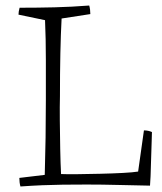

<svg xmlns="http://www.w3.org/2000/svg" viewBox="-20 -668 588 695"><path d="M54 7Q50 -7 50 -24L142 -35Q146 -169 146 -305Q146 -373 146 -451Q146 -529 143 -595L47 -615Q47 -626 51 -640Q116 -640 177.5 -641.5Q239 -643 303 -648Q305 -641 306 -633Q307 -625 307 -617L203 -601Q200 -546 198.5 -475Q197 -404 197 -319Q196 -284 196.5 -232.5Q197 -181 198 -128.5Q199 -76 201 -38Q222 -37 260.5 -37.5Q299 -38 343 -39Q387 -40 424.5 -42Q462 -44 480 -47L501 -196Q517 -196 530 -190L529 -156L525 -30L523 4Q466 3 408 1.5Q350 0 294 0Q245 0 207 0.5Q169 1 133 2.5Q97 4 54 7Z"/></svg>

Font: Labrada Light
Style: Regular
Weight: 300
Designer: Mercedes Jáuregui
Foundry: Omnibus-Type Team
Version: Version 1.000; ttfautohint (v1.8.4.7-5d5b)